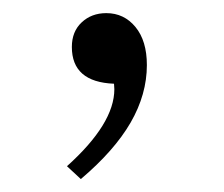

<svg xmlns="http://www.w3.org/2000/svg" viewBox="-20 -80 340 291"><path d="M202.6 18.6Q202.6 63 178 105.7Q153.3 148.4 102.5 191.4L81.5 171.9Q153.3 107.4 153.3 55.2L152.8 46.9Q88.9 44.4 88.9 -8.8Q88.9 -32.2 103.8 -46.1Q118.7 -60.1 141.1 -60.1Q168 -60.1 185.3 -39.1Q202.6 -18.1 202.6 18.6Z"/></svg>

Font: HM XNiloofar
Style: Regular
Weight: 400
Designer: Hossein Movahhedian
Version: Version 2.8, 2015